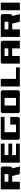

<svg xmlns="http://www.w3.org/2000/svg" viewBox="2230 -2770 540 5040"><g transform="rotate(-90 2500.0 -250.0)"><path d="M50 -500H600Q620 -500 635 -485Q650 -470 650 -450V-250Q650 -229 635 -214.5Q620 -200 600 -200L650 0H450L400 -200H250V0H50ZM250 -400V-300H450V-400Z M750 -500H1250V-400H950V-300H1250V-200H950V-100H1250V0H750Z M1950 -500V-400H1550V-100H1750V-250H1950V-50Q1950 -29 1935 -14.5Q1920 0 1900 0H1400Q1379 0 1364.5 -14.5Q1350 -29 1350 -50V-450Q1350 -470 1364.5 -485Q1379 -500 1400 -500Z M2600 -500Q2620 -500 2635 -485Q2650 -470 2650 -450V-50Q2650 -29 2635 -14.5Q2620 0 2600 0H2100Q2079 0 2064.5 -14.5Q2050 -29 2050 -50V-450Q2050 -470 2064.5 -485Q2079 -500 2100 -500ZM2250 -400V-100H2450V-400Z M2750 -500H2950V-100H3250V0H2750Z M3350 -450Q3350 -470 3364.5 -485Q3379 -500 3400 -500H3900Q3920 -500 3935 -485Q3950 -470 3950 -450V0H3750V-200H3550V0H3350ZM3750 -302V-400H3550V-302Z M4050 -500H4600Q4620 -500 4635 -485Q4650 -470 4650 -450V-250Q4650 -229 4635 -214.5Q4620 -200 4600 -200L4650 0H4450L4400 -200H4250V0H4050ZM4250 -400V-300H4450V-400Z M4750 -500H4950V0H4750Z"/></g></svg>

Font: Tokeely Brookings
Style: Regular
Weight: 400
Designer: Peter Wiegel
Foundry: Peter Wiegel
Version: Version 2.001